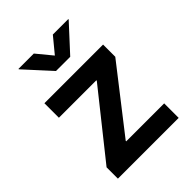

<svg xmlns="http://www.w3.org/2000/svg" viewBox="-215 -870 983 983"><g transform="rotate(-45 276.5 -378.5)"><path d="M56.6 0V-82L334.5 -430.7V-434.1H63.5V-539.1H488.3V-450.7L221.7 -108.4V-105H496.6V0ZM205.1 -757.3 273.9 -673.8 342.8 -757.3H454.6V-754.4L325.2 -613.8H222.2L93.8 -754.4V-757.3Z"/></g></svg>

Font: Inter 18pt SemiBold
Style: Regular
Weight: 600
Designer: Rasmus Andersson
Foundry: rsms
Version: Version 4.001;git-66647c0bb